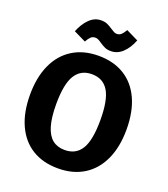

<svg xmlns="http://www.w3.org/2000/svg" viewBox="-165 -1033 1020 1165"><g transform="rotate(20 345.5 -450.0)"><path d="M345.4 -710Q442.6 -710 512.3 -667.3Q582 -624.6 619.4 -543.1Q656.8 -461.6 656.8 -347Q656.8 -234.4 619.4 -152.6Q582 -70.8 512 -27Q442 16.8 345.4 16.8Q248.2 16.8 178.5 -26Q108.8 -68.8 71.4 -150.6Q34 -232.4 34 -346.6Q34 -458.8 71.4 -540.7Q108.8 -622.6 179 -666.3Q249.2 -710 345.4 -710ZM345.4 -591.2Q274 -591.2 238.4 -533.7Q202.8 -476.2 202.8 -346.6Q202.8 -259.2 219.1 -205.5Q235.4 -151.8 266.8 -126.9Q298.2 -102 345.4 -102Q417.8 -102 452.9 -159.2Q488 -216.4 488 -347Q488 -476.6 452.8 -533.9Q417.6 -591.2 345.4 -591.2ZM403.4 -761.6Q381.4 -761.6 365.3 -768.6Q349.2 -775.6 330.2 -788.6Q317 -797.8 308 -802.2Q299 -806.6 289.2 -806.6Q272 -806.6 260.6 -796.2Q249.2 -785.8 236.2 -762.4L158 -800.6Q178.2 -852 211.1 -884.7Q244 -917.4 286.2 -917.4Q309.6 -917.4 326.1 -910.2Q342.6 -903 361.6 -890Q376.4 -880.4 384.4 -876.4Q392.4 -872.4 402.2 -872.4Q418.4 -872.4 429.8 -882.6Q441.2 -892.8 454.6 -915.8L532.8 -877.6Q512.6 -824.8 479.2 -793.2Q445.8 -761.6 403.4 -761.6Z"/></g></svg>

Font: Firava
Style: Regular
Weight: 400
Designer: Carrois Corporate & Edenspiekermann AG
Foundry: Greg Finn Gibson
Version: Version 5.000